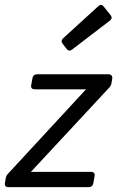

<svg xmlns="http://www.w3.org/2000/svg" viewBox="-27 -766 480 786"><path d="M229.5 -586.9 246.1 -565.4C252 -557.6 259.8 -556.6 268.6 -563.5L422.9 -681.6C431.6 -688.5 431.6 -696.3 425.8 -704.1L397.5 -739.3C391.6 -747.1 383.8 -748 376 -741.2L230.5 -608.4C223.6 -601.6 223.6 -594.7 229.5 -586.9ZM6.8 0H336.9C345.7 0 352.5 -4.9 354.5 -13.7L360.4 -45.9C362.3 -56.6 356.4 -62.5 345.7 -62.5H99.6L421.9 -409.2C426.8 -415 428.7 -420.9 429.7 -427.7L432.6 -445.3C433.6 -455.1 427.7 -461.9 418 -461.9H124C115.2 -461.9 108.4 -457 106.4 -448.2L100.6 -417C98.6 -406.2 104.5 -400.4 115.2 -400.4H325.2L3.9 -52.7C-1 -46.9 -2.9 -41 -3.9 -34.2L-6.8 -16.6C-8.8 -6.8 -3.9 0 6.8 0Z"/></svg>

Font: Ed Sans Neue
Style: Italic
Weight: 400
Italic angle: -11°
Designer: Stephen Hutchings
Version: Version 1.004;PS 001.004;hotconv 1.0.88;makeotf.lib2.5.64775